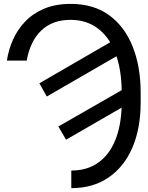

<svg xmlns="http://www.w3.org/2000/svg" viewBox="-20 -758 762 991"><path d="M117.9 -445.3H15.6Q23.8 -500.7 46.9 -552.9Q70 -605.1 110.1 -647Q150.2 -688.9 208.6 -713.4Q267 -737.9 345.2 -737.9Q463.8 -737.9 544 -679Q624.3 -620 665.1 -516.7Q706 -413.4 706 -279.8V-228.7Q706 -95.2 663.2 4.1Q620.4 103.3 540.3 158.2Q460.2 213.1 348 213.1V122.2Q429.7 122.2 486.3 82Q543 41.9 573.5 -31.1Q604 -104 607.6 -202.4L321 -36.9L281.2 -105.1L608 -292.6Q606.5 -391.7 581.3 -467.7L221.6 -259.9L183.2 -328.1L548.7 -539.8Q515.3 -594.8 463.8 -625.2Q412.3 -655.5 343 -655.5Q251.1 -655.5 193.5 -601Q136 -546.5 117.9 -445.3Z"/></svg>

Font: Inter Zeller
Style: Regular
Weight: 400
Designer: Rasmus Andersson; Joe Bland
Foundry: zeller
Version: Version 3.015;git-dec3a8cb1